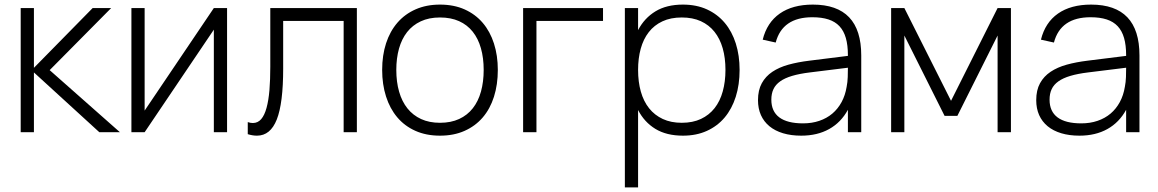

<svg xmlns="http://www.w3.org/2000/svg" viewBox="-20 -575 5036 835"><path d="M70 -540H127.5V-280L383 -540H463.5L196 -270L501.5 0H412L127.5 -260V0H70Z M967.5 -540V0H910V-446L609 0H551.5V-540H609V-94L910 -540Z M1057.5 -44Q1063.5 -42 1068.8 -41Q1074 -40 1079.5 -40Q1101.5 -40 1116 -57Q1130.5 -74 1139.2 -106Q1148 -138 1151.8 -183.2Q1155.5 -228.5 1155.5 -285V-540H1532V0H1474.5V-484H1211.5V-276.5Q1211.5 -126 1183.8 -55.5Q1156 15 1097.5 15Q1078.5 15 1057.5 8.5Z M1893.5 15Q1833.5 15 1786.5 -6Q1739.5 -27 1707.5 -65Q1675.5 -103 1658.8 -155.5Q1642 -208 1642 -271Q1642 -334.5 1659 -386.8Q1676 -439 1708.5 -476.5Q1741 -514 1787.8 -534.5Q1834.5 -555 1893.5 -555Q1954 -555 2000.8 -534Q2047.5 -513 2079.5 -475.5Q2111.5 -438 2128.2 -385.8Q2145 -333.5 2145 -271Q2145 -207 2128.2 -154.2Q2111.5 -101.5 2079.2 -64Q2047 -26.5 2000.2 -5.8Q1953.5 15 1893.5 15ZM1893.5 -41Q1941 -41 1976.8 -57.5Q2012.5 -74 2036.2 -104.2Q2060 -134.5 2071.8 -177Q2083.5 -219.5 2083.5 -271Q2083.5 -323 2071.5 -365.2Q2059.5 -407.5 2035.8 -437.2Q2012 -467 1976.5 -483Q1941 -499 1893.5 -499Q1845.5 -499 1809.8 -482.2Q1774 -465.5 1750.5 -435.5Q1727 -405.5 1715.2 -363.5Q1703.5 -321.5 1703.5 -271Q1703.5 -218.5 1715.8 -176Q1728 -133.5 1752 -103.5Q1776 -73.5 1811.5 -57.2Q1847 -41 1893.5 -41Z M2255 0V-540H2602.5V-484H2313V0Z M2697.5 240V-540H2755V-444Q2782.5 -496.5 2830.8 -525.8Q2879 -555 2950 -555Q3009 -555 3054.8 -534Q3100.5 -513 3132 -475.5Q3163.5 -438 3180 -385.8Q3196.5 -333.5 3196.5 -271Q3196.5 -207 3179.8 -154.2Q3163 -101.5 3131.5 -64Q3100 -26.5 3054.2 -5.8Q3008.5 15 2950 15Q2878.5 15 2830.2 -14.5Q2782 -44 2755 -96.5V240ZM2945 -41Q2993 -41 3028.5 -57.8Q3064 -74.5 3087.8 -104.8Q3111.5 -135 3123.2 -177.5Q3135 -220 3135 -271Q3135 -323 3123 -365Q3111 -407 3087.2 -436.8Q3063.5 -466.5 3028 -482.8Q2992.5 -499 2945 -499Q2896.5 -499 2860.8 -482.2Q2825 -465.5 2801.5 -435.2Q2778 -405 2766.5 -363.2Q2755 -321.5 2755 -271Q2755 -219 2767 -176.5Q2779 -134 2803 -104Q2827 -74 2862.5 -57.5Q2898 -41 2945 -41Z M3515 -555Q3725.5 -555 3725.5 -334V0H3667.5V-97.5Q3637.5 -42.5 3586 -13.8Q3534.5 15 3464.5 15Q3420.5 15 3385.5 4.5Q3350.5 -6 3326.2 -26Q3302 -46 3289.2 -74.5Q3276.5 -103 3276.5 -139.5Q3276.5 -183 3293 -213Q3309.5 -243 3339 -262.8Q3368.5 -282.5 3409.2 -293.8Q3450 -305 3499 -311L3667.5 -332V-335Q3667.5 -378.5 3658.5 -409.8Q3649.5 -441 3630.8 -461Q3612 -481 3582.8 -490.5Q3553.5 -500 3513 -500Q3382.5 -500 3353.5 -390L3297 -402.5Q3315.5 -477 3371.2 -516Q3427 -555 3515 -555ZM3502 -260Q3457 -254.5 3425 -245Q3393 -235.5 3373 -221.2Q3353 -207 3343.8 -187.5Q3334.5 -168 3334.5 -141.5Q3334.5 -90.5 3369.2 -64.5Q3404 -38.5 3472.5 -38.5Q3511 -38.5 3543.2 -49.5Q3575.5 -60.5 3599.8 -81Q3624 -101.5 3640 -131Q3656 -160.5 3662 -197.5Q3666 -217.5 3666.8 -240.2Q3667.5 -263 3667.5 -280.5Z M3855.5 0V-540H3913L4116 -136.5L4318.5 -540H4376.5V0H4318.5V-420.5L4143.5 -71H4088L3913 -420.5V0Z M4725 -555Q4935.5 -555 4935.5 -334V0H4877.5V-97.5Q4847.5 -42.5 4796 -13.8Q4744.5 15 4674.5 15Q4630.5 15 4595.5 4.5Q4560.5 -6 4536.2 -26Q4512 -46 4499.2 -74.5Q4486.5 -103 4486.5 -139.5Q4486.5 -183 4503 -213Q4519.5 -243 4549 -262.8Q4578.5 -282.5 4619.2 -293.8Q4660 -305 4709 -311L4877.5 -332V-335Q4877.5 -378.5 4868.5 -409.8Q4859.5 -441 4840.8 -461Q4822 -481 4792.8 -490.5Q4763.5 -500 4723 -500Q4592.5 -500 4563.5 -390L4507 -402.5Q4525.5 -477 4581.2 -516Q4637 -555 4725 -555ZM4712 -260Q4667 -254.5 4635 -245Q4603 -235.5 4583 -221.2Q4563 -207 4553.8 -187.5Q4544.5 -168 4544.5 -141.5Q4544.5 -90.5 4579.2 -64.5Q4614 -38.5 4682.5 -38.5Q4721 -38.5 4753.2 -49.5Q4785.5 -60.5 4809.8 -81Q4834 -101.5 4850 -131Q4866 -160.5 4872 -197.5Q4876 -217.5 4876.8 -240.2Q4877.5 -263 4877.5 -280.5Z"/></svg>

Font: Vela Sans Light
Style: Regular
Weight: 300
Designer: Principal design: Mikhail Sharanda - project Manrope.
Design modification: Ravid Balaliev
Foundry: Mikhail Sharanda
Version: Version 1.001